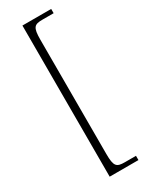

<svg xmlns="http://www.w3.org/2000/svg" viewBox="-229 -804 764 977"><g transform="rotate(-30 153.0 -316.0)"><path d="M100 128H269V103H204C155 103 143 93 143 19V-651C143 -725 155 -735 204 -735H269V-760H100Z"/></g></svg>

Font: Noto Serif Lao ExtraLight
Style: Regular
Weight: 200
Designer: Monotype Design Team
Foundry: Monotype Imaging Inc.
Version: Version 2.003